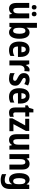

<svg xmlns="http://www.w3.org/2000/svg" viewBox="2110 -2910 1040 5299"><g transform="rotate(90 2629.5 -260.0)"><path d="M118 -683C118 -639 143 -617 180 -617C217 -617 243 -641 243 -683C243 -726 217 -749 180 -749C143 -749 118 -727 118 -683ZM303 -683C303 -640 329 -617 367 -617C404 -617 430 -641 430 -683C430 -726 404 -749 367 -749C329 -749 303 -727 303 -683ZM485 -547H350V-275C350 -167 332 -107 260 -107C215 -107 197 -148 197 -228V-547H61V-190C61 -61 118 10 221 10C280 10 328 -16 356 -70H363L380 0H485Z M746 -574V-760H611V0H718L739 -59H747C780 -12 816 10 874 10C983 10 1049 -94 1049 -275C1049 -455 983 -556 877 -556C818 -556 776 -528 747 -476H742C745 -512 746 -547 746 -574ZM832 -442C884 -442 911 -387 911 -276C911 -160 883 -103 833 -103C771 -103 746 -156 746 -266V-290C747 -388 768 -442 832 -442Z M1343 -556C1205 -556 1127 -456 1127 -270C1127 -92 1206 10 1361 10C1426 10 1476 -2 1523 -28V-138C1472 -109 1428 -98 1375 -98C1301 -98 1263 -144 1262 -236H1550V-309C1550 -462 1474 -556 1343 -556ZM1345 -453C1396 -453 1423 -405 1423 -332H1263C1266 -417 1298 -453 1345 -453Z M1906 -557C1847 -557 1803 -509 1778 -456H1772L1752 -547H1648V0H1784V-279C1784 -369 1829 -418 1895 -418C1912 -418 1928 -416 1941 -411L1952 -551C1936 -555 1920 -557 1906 -557Z M2345 -161C2345 -249 2295 -291 2220 -329C2144 -370 2130 -381 2130 -409C2130 -435 2148 -450 2184 -450C2224 -450 2262 -433 2300 -412L2339 -514C2287 -542 2237 -557 2180 -557C2067 -557 1997 -500 1997 -403C1997 -319 2038 -273 2117 -234C2198 -195 2210 -178 2210 -151C2210 -119 2189 -102 2145 -102C2097 -102 2040 -122 1998 -146V-21C2044 0 2092 10 2152 10C2275 10 2345 -50 2345 -161Z M2630 -556C2492 -556 2414 -456 2414 -270C2414 -92 2493 10 2648 10C2713 10 2763 -2 2810 -28V-138C2759 -109 2715 -98 2662 -98C2588 -98 2550 -144 2549 -236H2837V-309C2837 -462 2761 -556 2630 -556ZM2632 -453C2683 -453 2710 -405 2710 -332H2550C2553 -417 2585 -453 2632 -453Z M3132 -106C3098 -106 3081 -126 3081 -169V-438H3196V-547H3081V-662H2991L2956 -544L2887 -505V-438H2946V-165C2946 -41 2995 10 3090 10C3134 10 3173 0 3203 -15V-121C3178 -111 3154 -106 3132 -106Z M3601 0V-111H3405L3593 -456V-547H3258V-436H3441L3246 -83V0Z M4108 -547H3973V-275C3973 -167 3955 -107 3883 -107C3838 -107 3820 -148 3820 -228V-547H3684V-190C3684 -61 3741 10 3844 10C3903 10 3951 -16 3979 -70H3986L4003 0H4108Z M4499 -557C4440 -557 4391 -530 4364 -477H4356L4340 -547H4234V0H4369V-261C4369 -387 4391 -440 4457 -440C4505 -440 4522 -400 4522 -323V0H4658V-360C4658 -491 4598 -557 4499 -557Z M4934 -557C4823 -557 4758 -452 4758 -271C4758 -94 4822 10 4930 10C4988 10 5029 -15 5061 -72H5065C5063 -49 5061 -18 5061 4V14C5061 96 5021 129 4951 129C4896 129 4842 116 4785 88V204C4835 229 4886 240 4951 240C5119 240 5196 148 5196 -19V-547H5080L5069 -477H5062C5030 -534 4991 -557 4934 -557ZM4975 -441C5037 -441 5064 -393 5064 -277V-252C5064 -149 5035 -104 4977 -104C4922 -104 4896 -157 4896 -269C4896 -384 4922 -441 4975 -441Z"/></g></svg>

Font: Noto Sans Devanagari Condensed
Style: Bold
Weight: 700
Width: 3
Designer: Jelle Bosma - Monotype Design Team
Foundry: Monotype Imaging Inc.
Version: Version 2.004